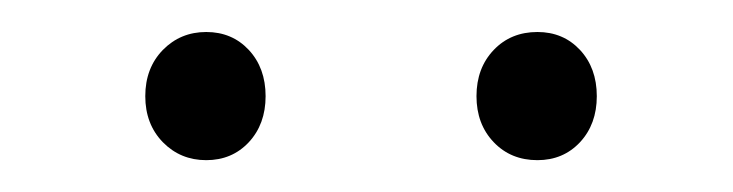

<svg xmlns="http://www.w3.org/2000/svg" viewBox="-20 -729 458 120"><path d="M81.8 -640.1Q70.8 -651.4 70.8 -668.9Q70.8 -686.5 81.8 -697.8Q92.8 -709 108.9 -709Q125 -709 135.5 -697.8Q146 -686.5 146 -668.9Q146 -651.4 135.5 -640.1Q125 -628.9 108.9 -628.9Q92.8 -628.9 81.8 -640.1ZM315.9 -709Q332 -709 342.5 -697.8Q353 -686.5 353 -668.9Q353 -651.4 342.5 -640.1Q332 -628.9 315.9 -628.9Q299.3 -628.9 288.6 -640.1Q277.8 -651.4 277.8 -668.9Q277.8 -686.5 288.6 -697.8Q299.3 -709 315.9 -709Z"/></svg>

Font: Junction Light
Style: Regular
Weight: 300
Designer: Caroline Hadilaksono
Foundry: Caroline Hadilaksono
Version: Version 1.002